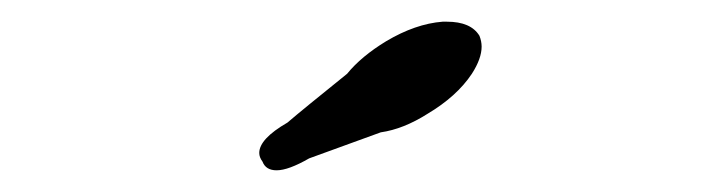

<svg xmlns="http://www.w3.org/2000/svg" viewBox="-20 -1022 665 177"><path d="M245 -909C227.7 -899 219 -889.7 219 -881C219 -878.3 220 -875.7 222 -873C224 -867.7 228.3 -865 235 -865C242.3 -865 252.3 -868.7 265 -876L331 -900C345 -902 359.3 -907.7 374 -917C392 -927.7 405.7 -940 415 -954C421 -963.3 424 -971.7 424 -979C424 -982.3 423.3 -985.7 422 -989C416.7 -997.7 406.7 -1002 392 -1002H388C371.3 -1000.7 354 -994.7 336 -984C320.7 -974.7 308.7 -964.7 300 -954C272.7 -932 254.3 -917 245 -909Z"/></svg>

Font: Semi-Coder
Style: Regular
Weight: 400
Version: 0.1000